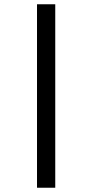

<svg xmlns="http://www.w3.org/2000/svg" viewBox="-20 -880 432 900"><path d="M153.5 0V-860H239V0Z"/></svg>

Font: Spartan Thin Medium
Style: Regular
Weight: 500
Version: Version 1.004